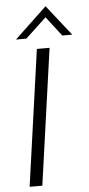

<svg xmlns="http://www.w3.org/2000/svg" viewBox="-61 -944 455 979"><g transform="rotate(-5 167.0 -455.0)"><path d="M50 0 148 -697H213L115 0ZM46 -754 211 -910 334 -754H283L206 -854L99 -754Z"/></g></svg>

Font: Hanken Grotesk Light
Style: Italic
Weight: 300
Italic angle: -8°
Designer: Alfredo Marco Pradil
Foundry: Hanken Design Co.
Version: Version 3.013